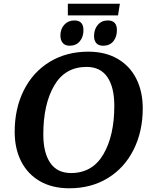

<svg xmlns="http://www.w3.org/2000/svg" viewBox="-20 -998 823 1033"><path d="M59 -289Q59 -414 108 -512Q157 -610 247 -665Q337 -720 455 -720Q546 -720 612 -682Q678 -644 713 -575Q748 -506 748 -415Q748 -291 699 -193Q650 -95 560.5 -40Q471 15 353 15Q261 15 195 -23Q129 -61 94 -129.5Q59 -198 59 -289ZM595 -429Q595 -529 557.5 -583.5Q520 -638 446 -638Q330 -638 271.5 -537.5Q213 -437 213 -275Q213 -176 250.5 -121.5Q288 -67 362 -67Q477 -67 536 -167.5Q595 -268 595 -429ZM305 -807Q305 -842 326 -865Q347 -888 380 -888Q429 -888 429 -836Q429 -799 409 -775.5Q389 -752 355 -752Q330 -752 317.5 -767Q305 -782 305 -807ZM486 -804Q486 -841 506.5 -864.5Q527 -888 560 -888Q609 -888 609 -836Q609 -799 589.5 -775.5Q570 -752 535 -752Q510 -752 498 -766Q486 -780 486 -804ZM345 -978H625L615 -915H345Z"/></svg>

Font: Andada Pro ExtraBold
Style: Italic
Weight: 800
Italic angle: -6.99998°
Designer: Carolina Giovagnoli
Foundry: Huerta Tipografica
Version: Version 3.005; ttfautohint (v1.8.4)